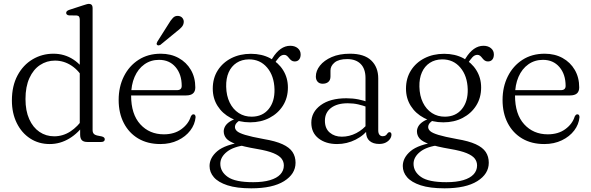

<svg xmlns="http://www.w3.org/2000/svg" viewBox="-20 -752 3130 1017"><path d="M404.5 -80.5 402.5 -85.5V-648Q402.5 -659 398.5 -664.2Q394.5 -669.5 385.5 -670L345.5 -670.5Q338 -671.5 334.2 -675Q330.5 -678.5 330.5 -683.5Q330.5 -689 334.5 -693Q338.5 -697 347.5 -700L418 -723Q429 -726.5 437.2 -729Q445.5 -731.5 451.5 -731.5Q460.5 -731.5 465.5 -726Q470.5 -720.5 470.5 -710.5V-63Q470.5 -50.5 476.5 -43.8Q482.5 -37 493.5 -34.5L518.5 -29.5Q526.5 -27.5 530.8 -23.8Q535 -20 535 -14Q535 -7.5 530.2 -3.8Q525.5 0 516 0H442.5Q423 0 413.8 -9.2Q404.5 -18.5 404.5 -39.5ZM43 -220Q43 -297 72.8 -352.5Q102.5 -408 152.8 -437.8Q203 -467.5 263 -467.5Q321.5 -467.5 368.5 -436.8Q415.5 -406 441 -354L426 -327Q400 -377 359.2 -404Q318.5 -431 271 -431Q227.5 -431 192 -407.5Q156.5 -384 135.8 -338.5Q115 -293 115 -227.5Q115 -165 134.8 -121Q154.5 -77 189 -53.5Q223.5 -30 267 -30Q313 -30 352.5 -55.5Q392 -81 423 -127.5L433 -102.5Q396.5 -48 347.5 -18.5Q298.5 11 243.5 11Q185 11 139.8 -18.5Q94.5 -48 68.8 -100.2Q43 -152.5 43 -220Z M1014.5 -289Q1014.5 -267.5 1002.2 -257Q990 -246.5 966 -246.5H648.5V-274.5H917Q942.5 -274.5 942.5 -297Q942.5 -358.5 909.8 -396.8Q877 -435 822.5 -435Q778.5 -435 745 -411.2Q711.5 -387.5 693 -345Q674.5 -302.5 674.5 -246Q674.5 -147 723 -93.8Q771.5 -40.5 848 -40.5Q903.5 -40.5 941 -68Q978.5 -95.5 990.5 -134.5Q994 -141 997.2 -143.8Q1000.5 -146.5 1005 -146.5Q1010.5 -146.5 1013.2 -142.2Q1016 -138 1016 -131Q1012.5 -93 988 -60.8Q963.5 -28.5 922.5 -8.8Q881.5 11 829.5 11Q762 11 712.5 -18.2Q663 -47.5 635.8 -100.2Q608.5 -153 608.5 -222.5Q608.5 -292 636.2 -347.5Q664 -403 714 -435.2Q764 -467.5 831.5 -467.5Q885 -467.5 926.2 -444.8Q967.5 -422 991 -381.8Q1014.5 -341.5 1014.5 -289ZM871 -622.5Q884 -645 896.2 -657.5Q908.5 -670 926 -667.5Q940.5 -665.5 947.8 -654.8Q955 -644 953 -632Q951.5 -618.5 941.2 -607.5Q931 -596.5 915 -584.5L829 -514Q825 -512 820.5 -511.5Q816 -511 812.5 -514Q808.5 -517.5 809.8 -522.2Q811 -527 813.5 -531.5Z M1376.5 -15.5Q1311 -27.5 1278.5 -37.5Q1246 -47.5 1235.2 -57.5Q1224.5 -67.5 1224.5 -79Q1224.5 -91 1233.5 -101Q1242.5 -111 1262.5 -121.5L1246 -127.5Q1215.5 -120 1197.8 -108.2Q1180 -96.5 1172.5 -83Q1165 -69.5 1165 -56.5Q1165 -35.5 1178.5 -19Q1192 -2.5 1230 11Q1268 24.5 1341.5 37Q1397.5 46.5 1428.2 59.2Q1459 72 1471.2 88Q1483.5 104 1483.5 124.5Q1483.5 151.5 1465 171.5Q1446.5 191.5 1410.2 202.2Q1374 213 1321 213Q1226 213 1186.5 185.2Q1147 157.5 1147 115.5Q1147 80 1182 52Q1217 24 1287 16L1272 -0.5Q1172.5 13.5 1131.2 48.5Q1090 83.5 1090 127.5Q1090 160.5 1113 187Q1136 213.5 1184.8 229.5Q1233.5 245.5 1311 245.5Q1424 245.5 1484.8 207.5Q1545.5 169.5 1545.5 110Q1545.5 77.5 1529.5 53.2Q1513.5 29 1476.5 12Q1439.5 -5 1376.5 -15.5ZM1405.5 -416 1428.5 -407.5Q1447 -436.5 1459 -449Q1471 -461.5 1485 -461.5Q1494 -461.5 1500 -456.2Q1506 -451 1511.2 -444Q1516.5 -437 1523.5 -431.8Q1530.5 -426.5 1541 -426.5Q1556 -426.5 1564.2 -436.5Q1572.5 -446.5 1572.5 -463.5Q1572.5 -484 1557 -496.8Q1541.5 -509.5 1517.5 -509.5Q1490.5 -509.5 1466.8 -492.8Q1443 -476 1423 -443.5ZM1505 -288.5Q1505 -339.5 1479.8 -380Q1454.5 -420.5 1410.5 -443.8Q1366.5 -467 1309 -467Q1251 -467 1205.2 -443.8Q1159.5 -420.5 1133.2 -379Q1107 -337.5 1107 -282.5Q1107 -231 1132.5 -190.8Q1158 -150.5 1202.5 -127.2Q1247 -104 1305 -104Q1362 -104 1407.2 -127.5Q1452.5 -151 1478.8 -192.5Q1505 -234 1505 -288.5ZM1298 -437.5Q1357.5 -438 1394.8 -394.2Q1432 -350.5 1434 -279Q1435.5 -214 1403 -174.2Q1370.5 -134.5 1314 -134Q1275 -133.5 1244.5 -153.2Q1214 -173 1196.5 -209Q1179 -245 1178 -293Q1177 -336.5 1191.2 -368.8Q1205.5 -401 1233 -419Q1260.5 -437 1298 -437.5Z M1919 -54V-67L1916 -74.5V-338.5Q1916 -387.5 1890.5 -413.2Q1865 -439 1819 -439Q1774.5 -439 1752.5 -421Q1730.5 -403 1730.5 -378.5V-346.5Q1730.5 -328 1719.2 -318.2Q1708 -308.5 1689 -308.5Q1672 -308.5 1662.5 -319Q1653 -329.5 1653 -346.5Q1653 -377 1674.8 -404.5Q1696.5 -432 1737 -449.8Q1777.5 -467.5 1834 -467.5Q1909 -467.5 1946.2 -432Q1983.5 -396.5 1983.5 -336.5V-61.5Q1983.5 -46 1990 -38.2Q1996.5 -30.5 2007 -30.5Q2017.5 -30.5 2023 -34.8Q2028.5 -39 2031.5 -44.5Q2034 -47.5 2036.8 -49.8Q2039.5 -52 2043 -52Q2047.5 -52 2050.5 -48.8Q2053.5 -45.5 2053.5 -39Q2053.5 -27.5 2045.8 -16Q2038 -4.5 2023.5 3Q2009 10.5 1988.5 10.5Q1956.5 10.5 1937.8 -5.5Q1919 -21.5 1919 -54ZM1629 -102Q1629 -158.5 1678.8 -195Q1728.5 -231.5 1815 -231.5Q1848.5 -231.5 1878.5 -225.5Q1908.5 -219.5 1932 -210L1927 -184Q1903.5 -193 1877.8 -199Q1852 -205 1822 -205Q1765.5 -205 1733.2 -180.2Q1701 -155.5 1701 -112.5Q1701 -71.5 1726.5 -49.8Q1752 -28 1790.5 -28Q1830.5 -28 1867 -46.8Q1903.5 -65.5 1931 -100.5L1941 -79Q1910.5 -36 1864 -12.5Q1817.5 11 1765.5 11Q1705.5 11 1667.2 -19Q1629 -49 1629 -102Z M2400 -15.5Q2334.5 -27.5 2302 -37.5Q2269.5 -47.5 2258.8 -57.5Q2248 -67.5 2248 -79Q2248 -91 2257 -101Q2266 -111 2286 -121.5L2269.5 -127.5Q2239 -120 2221.2 -108.2Q2203.5 -96.5 2196 -83Q2188.5 -69.5 2188.5 -56.5Q2188.5 -35.5 2202 -19Q2215.5 -2.5 2253.5 11Q2291.5 24.5 2365 37Q2421 46.5 2451.8 59.2Q2482.5 72 2494.8 88Q2507 104 2507 124.5Q2507 151.5 2488.5 171.5Q2470 191.5 2433.8 202.2Q2397.5 213 2344.5 213Q2249.5 213 2210 185.2Q2170.5 157.5 2170.5 115.5Q2170.5 80 2205.5 52Q2240.5 24 2310.5 16L2295.5 -0.5Q2196 13.5 2154.8 48.5Q2113.5 83.5 2113.5 127.5Q2113.5 160.5 2136.5 187Q2159.5 213.5 2208.2 229.5Q2257 245.5 2334.5 245.5Q2447.5 245.5 2508.2 207.5Q2569 169.5 2569 110Q2569 77.5 2553 53.2Q2537 29 2500 12Q2463 -5 2400 -15.5ZM2429 -416 2452 -407.5Q2470.5 -436.5 2482.5 -449Q2494.5 -461.5 2508.5 -461.5Q2517.5 -461.5 2523.5 -456.2Q2529.5 -451 2534.8 -444Q2540 -437 2547 -431.8Q2554 -426.5 2564.5 -426.5Q2579.5 -426.5 2587.8 -436.5Q2596 -446.5 2596 -463.5Q2596 -484 2580.5 -496.8Q2565 -509.5 2541 -509.5Q2514 -509.5 2490.2 -492.8Q2466.5 -476 2446.5 -443.5ZM2528.5 -288.5Q2528.5 -339.5 2503.2 -380Q2478 -420.5 2434 -443.8Q2390 -467 2332.5 -467Q2274.5 -467 2228.8 -443.8Q2183 -420.5 2156.8 -379Q2130.5 -337.5 2130.5 -282.5Q2130.5 -231 2156 -190.8Q2181.5 -150.5 2226 -127.2Q2270.5 -104 2328.5 -104Q2385.5 -104 2430.8 -127.5Q2476 -151 2502.2 -192.5Q2528.5 -234 2528.5 -288.5ZM2321.5 -437.5Q2381 -438 2418.2 -394.2Q2455.5 -350.5 2457.5 -279Q2459 -214 2426.5 -174.2Q2394 -134.5 2337.5 -134Q2298.5 -133.5 2268 -153.2Q2237.5 -173 2220 -209Q2202.5 -245 2201.5 -293Q2200.5 -336.5 2214.8 -368.8Q2229 -401 2256.5 -419Q2284 -437 2321.5 -437.5Z M3048 -289Q3048 -267.5 3035.8 -257Q3023.5 -246.5 2999.5 -246.5H2682V-274.5H2950.5Q2976 -274.5 2976 -297Q2976 -358.5 2943.2 -396.8Q2910.5 -435 2856 -435Q2812 -435 2778.5 -411.2Q2745 -387.5 2726.5 -345Q2708 -302.5 2708 -246Q2708 -147 2756.5 -93.8Q2805 -40.5 2881.5 -40.5Q2937 -40.5 2974.5 -68Q3012 -95.5 3024 -134.5Q3027.5 -141 3030.8 -143.8Q3034 -146.5 3038.5 -146.5Q3044 -146.5 3046.8 -142.2Q3049.5 -138 3049.5 -131Q3046 -93 3021.5 -60.8Q2997 -28.5 2956 -8.8Q2915 11 2863 11Q2795.5 11 2746 -18.2Q2696.5 -47.5 2669.2 -100.2Q2642 -153 2642 -222.5Q2642 -292 2669.8 -347.5Q2697.5 -403 2747.5 -435.2Q2797.5 -467.5 2865 -467.5Q2918.5 -467.5 2959.8 -444.8Q3001 -422 3024.5 -381.8Q3048 -341.5 3048 -289Z"/></svg>

Font: Fraunces 48pt Soft Wonky Light
Style: Regular
Weight: 300
Version: Version 1.000;[b76b70a41]